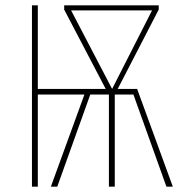

<svg xmlns="http://www.w3.org/2000/svg" viewBox="-20 -701 687 721"><path d="M495 -367 629 0H605L481 -346H411V0H389V-346H319L195 0H171L297 -346H122V0H100V-681H122V-367H377L221 -665V-681H576V-665L422 -367ZM247 -662 401 -367 551 -662Z"/></svg>

Font: Fira Sans Extra Condensed Thin
Style: Regular
Weight: 250
Width: 1
Designer: Carrois Corporate & Edenspiekermann AG
Foundry: Carrois Corporate GbR & Edenspiekermann AG
Version: Version 4.203